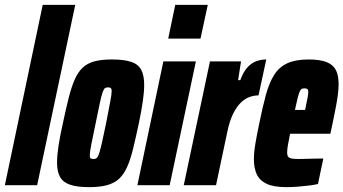

<svg xmlns="http://www.w3.org/2000/svg" viewBox="-39 -763 1415 791"><path d="M-19 0 137 -743H271L114 0Z M329 8Q280 8 251 -1.5Q222 -11 209 -33Q196 -55 196 -93Q196 -122 202 -162Q208 -202 220 -255Q233 -317 244.5 -362Q256 -407 269.5 -437Q283 -467 302.5 -485Q322 -503 351 -510.5Q380 -518 422 -518Q471 -518 500.5 -508.5Q530 -499 542.5 -476Q555 -453 555 -413Q555 -385 549.5 -346.5Q544 -308 533 -255Q520 -194 509 -149Q498 -104 484 -73.5Q470 -43 450.5 -25.5Q431 -8 401.5 0Q372 8 329 8ZM345 -108Q351 -108 355.5 -109.5Q360 -111 364 -118Q368 -125 372.5 -141Q377 -157 383 -184.5Q389 -212 398 -255Q409 -313 415 -343.5Q421 -374 421 -387Q421 -395 419 -398Q417 -401 414 -402Q411 -403 406 -403Q398 -403 393.5 -400Q389 -397 384 -383.5Q379 -370 372.5 -339.5Q366 -309 355 -255Q343 -197 337 -167Q331 -137 331 -124Q331 -116 332.5 -113Q334 -110 337.5 -109Q341 -108 345 -108Z M654 -604 683 -743H817L787 -604ZM527 0 634 -510H768L660 0Z M718 0 826 -510H954L942 -433H951Q963 -466 979.5 -484.5Q996 -503 1016 -510.5Q1036 -518 1058 -518L1026 -370Q1007 -370 988 -363Q969 -356 952 -339Q935 -322 921 -293.5Q907 -265 898 -222L851 0Z M1142 8Q1089 8 1060 -5.5Q1031 -19 1019 -44.5Q1007 -70 1007 -107Q1007 -136 1013.5 -173.5Q1020 -211 1029 -254Q1043 -323 1056.5 -372.5Q1070 -422 1090.5 -454.5Q1111 -487 1145 -502.5Q1179 -518 1232 -518Q1280 -518 1307 -507Q1334 -496 1345 -474Q1356 -452 1356 -416Q1356 -397 1353 -373.5Q1350 -350 1344.5 -321Q1339 -292 1331 -254L1322 -212H1156Q1150 -182 1147 -164.5Q1144 -147 1144 -135Q1144 -122 1149 -116.5Q1154 -111 1165 -109.5Q1176 -108 1192 -108Q1201 -108 1219 -108.5Q1237 -109 1258 -109.5Q1279 -110 1293 -110L1271 -5Q1255 -1 1233.5 1.5Q1212 4 1188 6Q1164 8 1142 8ZM1176 -310H1218L1221 -325Q1226 -349 1228.5 -362.5Q1231 -376 1231 -384Q1231 -391 1229 -394Q1227 -397 1223.5 -398Q1220 -399 1215 -399Q1209 -399 1204.5 -397Q1200 -395 1196 -386.5Q1192 -378 1187.5 -360Q1183 -342 1176 -310Z"/></svg>

Font: Saira ExtraCondensed Black
Style: Italic
Weight: 900
Width: 2
Italic angle: -12°
Designer: Hector Gatti with collaboration of the Omnibus-Type team
Foundry: Omnibus-Type
Version: Version 1.101